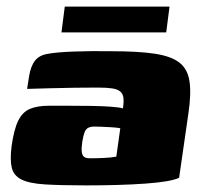

<svg xmlns="http://www.w3.org/2000/svg" viewBox="-20 -558 611 581"><path d="M241 3Q163 3 115.5 0Q68 -3 44.5 -15Q21 -27 15.5 -51Q10 -75 15 -115Q22 -166 35 -192.5Q48 -219 70.5 -228.5Q93 -238 128 -238Q154 -238 188.5 -238Q223 -238 257 -237.5Q291 -237 317 -235Q343 -233 352 -230Q355 -250 353.5 -262Q352 -274 344 -281Q336 -288 319.5 -290.5Q303 -293 276 -293Q241 -293 205 -292.5Q169 -292 133.5 -291Q98 -290 62 -289L68 -327Q73 -358 86 -374.5Q99 -391 124 -395Q150 -400 202.5 -402Q255 -404 318 -403Q398 -403 448 -395.5Q498 -388 523 -368.5Q548 -349 553.5 -311.5Q559 -274 550 -214L522 -20Q497 -8 421 -2.5Q345 3 241 3ZM252 -79Q271 -79 293.5 -80Q316 -81 332 -84L344 -170Q333 -172 316.5 -173Q300 -174 285.5 -174.5Q271 -175 265 -175Q255 -175 247.5 -171.5Q240 -168 236 -158Q232 -148 229 -129Q226 -109 227.5 -98Q229 -87 235 -83Q241 -79 252 -79ZM166 -460 176 -538H493L483 -460Z"/></svg>

Font: Genos Black
Style: Italic
Weight: 900
Italic angle: -8°
Version: Version 1.010